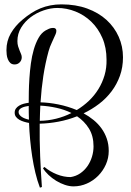

<svg xmlns="http://www.w3.org/2000/svg" viewBox="-20 -696 608 888"><path d="M240.7 -553.2Q240.7 -548.3 239.5 -544.7Q238.3 -541 236.8 -537.1Q228.5 -517.6 219.5 -498.8Q210.4 -480 204.6 -459Q189.5 -403.8 180.4 -344.5Q171.4 -285.2 167.5 -222.7Q207 -221.7 250.5 -212.9Q293.9 -204.1 335 -187Q365.7 -205.6 391.4 -230Q417 -254.4 435.3 -284.2Q453.6 -314 463.6 -348.1Q473.6 -382.3 472.7 -419.9Q472.7 -476.1 453.4 -520.5Q434.1 -564.9 402.1 -595.7Q370.1 -626.5 329.1 -642.8Q288.1 -659.2 244.6 -659.2Q214.4 -659.2 181.6 -647.9Q148.9 -636.7 122.1 -616.7Q95.2 -596.7 77.9 -568.4Q60.5 -540 60.5 -505.9Q60.5 -492.7 63.7 -481.9Q66.9 -471.2 70.6 -462.4Q74.2 -453.6 77.4 -446Q80.6 -438.5 80.6 -431.2Q80.6 -417 71 -407.5Q61.5 -397.9 47.9 -397.9Q35.2 -397.9 27.8 -404.8Q20.5 -411.6 16.4 -421.9Q12.2 -432.1 11 -443.6Q9.8 -455.1 9.8 -463.9Q9.8 -506.8 30 -541.7Q50.3 -576.7 83 -604Q103.5 -621.6 124.3 -635Q145 -648.4 167 -657.5Q189 -666.5 213.1 -671.1Q237.3 -675.8 264.6 -675.8Q330.6 -675.8 383.3 -656.5Q436 -637.2 472.7 -603.8Q509.3 -570.3 529.1 -525.9Q548.8 -481.4 548.8 -431.2Q548.8 -384.8 534.7 -345.5Q520.5 -306.2 496.1 -273.7Q471.7 -241.2 438.5 -215.8Q405.3 -190.4 366.7 -171.9Q391.6 -158.2 412.8 -140.9Q434.1 -123.5 449.7 -101.8Q465.3 -80.1 474.1 -54.2Q482.9 -28.3 482.9 2Q482.9 35.2 469.7 64.7Q456.5 94.2 434.1 116.9Q411.6 139.6 382.1 152.8Q352.5 166 319.8 166Q300.8 166 279.8 158.9Q258.8 151.9 239.7 140.1Q220.7 128.4 204.6 113.3Q188.5 98.1 178.7 82L185.5 76.2Q210.4 97.2 242.4 110.1Q274.4 123 306.6 123Q331.5 119.1 351.3 105.5Q371.1 91.8 384.8 72Q398.4 52.2 405.5 28.6Q412.6 4.9 412.6 -19Q412.6 -67.4 391.4 -101.6Q370.1 -135.7 336.4 -158.2Q294.4 -141.6 250.5 -133.3Q206.5 -125 163.6 -124Q162.6 -46.9 165.8 27.6Q168.9 102.1 173.8 168.9L164.6 171.9Q152.3 139.6 143.6 103Q134.8 66.4 128.9 27.8Q123 -10.7 119.4 -50Q115.7 -89.4 114.3 -127.4Q102.5 -129.4 90.6 -133.1Q78.6 -136.7 69.1 -142.3Q59.6 -147.9 53.7 -155.8Q47.9 -163.6 47.9 -174.8Q47.9 -186 53.5 -193.8Q59.1 -201.7 68.4 -207.3Q77.6 -212.9 89.4 -216.1Q101.1 -219.2 112.8 -220.7Q112.8 -241.2 113.3 -271Q113.8 -300.8 116 -334.2Q118.2 -367.7 122.8 -402.1Q127.4 -436.5 136.2 -466.8Q145 -497.1 158.2 -520.5Q171.4 -543.9 190.9 -555.2Q198.2 -559.6 207 -563.2Q215.8 -566.9 225.6 -566.9Q240.7 -566.9 240.7 -553.2ZM164.1 -137.2Q202.1 -137.7 239.5 -147Q276.9 -156.2 310.5 -173.3Q277.8 -189.5 240.5 -197.5Q203.1 -205.6 166.5 -207.5Q165.5 -189.9 165 -172.4Q164.6 -154.8 164.1 -137.2ZM65.9 -178.2Q65.9 -170.9 70.1 -165.3Q74.2 -159.7 80.8 -155.3Q87.4 -150.9 95.9 -147.7Q104.5 -144.5 113.8 -142.6Q113.3 -159.2 113 -174.8Q112.8 -190.4 112.8 -206.1Q104 -205.1 95.7 -202.9Q87.4 -200.7 80.8 -197.5Q74.2 -194.3 70.1 -189.5Q65.9 -184.6 65.9 -178.2Z"/></svg>

Font: Montez
Style: Regular
Weight: 400
Designer: Astigmatic (AOETI)
Foundry: Astigmatic (AOETI)
Version: Version 1.000